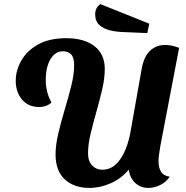

<svg xmlns="http://www.w3.org/2000/svg" viewBox="-20 -899 913 940"><path d="M418 21Q342 21 297 -21Q252 -63 252 -143Q252 -189 265.5 -246Q279 -303 297 -363Q315 -423 329 -479Q343 -535 343 -580Q343 -618 328 -633Q313 -648 288 -648Q250 -648 227 -609Q204 -570 204 -508Q204 -480 210 -453.5Q216 -427 232 -397Q219 -385 203 -380Q187 -375 173 -375Q118 -375 87.5 -412Q57 -449 57 -504Q57 -553 83.5 -601Q110 -649 165 -680.5Q220 -712 305 -712Q392 -712 442.5 -673Q493 -634 493 -561Q493 -516 480.5 -462Q468 -408 452 -352Q436 -296 423.5 -243.5Q411 -191 411 -149Q411 -110 431 -89Q451 -68 481 -68Q533 -68 568.5 -119Q604 -170 619 -254L674 -564Q685 -623 715 -651Q745 -679 789 -679Q818 -679 857 -665L765 -184Q761 -159 758.5 -142Q756 -125 756 -112Q756 -78 768.5 -58Q781 -38 811 -34Q794 -8 765 6.5Q736 21 707 21Q669 21 643 -2.5Q617 -26 610 -68Q574 -25 522.5 -2Q471 21 418 21ZM701 -737 584 -742Q550 -743 518.5 -750.5Q487 -758 466.5 -776.5Q446 -795 446 -829Q446 -861 471 -879L711 -783Z"/></svg>

Font: Sansita Swashed SemiBold
Style: Regular
Weight: 600
Designer: Pablo Cosgaya
Foundry: Omnibus-Type
Version: Version 1.003; ttfautohint (v1.8.3)